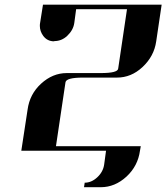

<svg xmlns="http://www.w3.org/2000/svg" viewBox="-20 -635 701 809"><path d="M69.8 0 96.2 -172.9Q105 -238.3 152.8 -282.2Q201.7 -327.1 261.2 -327.1H404.8Q476.6 -327.1 478 -346.2L515.1 -596.2H300.8L293 -538.1Q288.6 -507.8 263.2 -483.9Q239.7 -461.9 209 -461.9L208 -460.9Q179.2 -460.9 162.1 -483.9Q147.9 -503.4 147.9 -525.9Q147.9 -534.2 148.9 -538.1L161.1 -615.2H661.1L638.2 -460.9Q629.4 -397.9 580.1 -352.1Q532.7 -308.1 473.1 -308.1H330.1Q258.8 -308.1 255.9 -288.1L215.8 -19H573.2L569.8 0Q561 64.5 513.2 108.9Q464.4 153.8 404.8 153.8H334L336.9 134.8Q365.7 134.8 390.1 111.8Q414.6 88.9 418.9 58.1L426.8 0Z"/></svg>

Font: Hjet
Style: Italic
Weight: 400
Designer: T. Christopher White
Version: Version 1.2